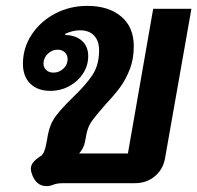

<svg xmlns="http://www.w3.org/2000/svg" viewBox="-20 -623 671 653"><path d="M138 10Q105 10 90 -27Q85 -40 85 -49Q85 -61 93 -71Q101 -81 118 -92Q126 -97 130.5 -108.5Q135 -120 139 -142L143 -165Q150 -202 170 -228.5Q190 -255 228 -292Q272 -334 294.5 -368Q317 -402 317 -452Q317 -484 300 -502Q283 -520 252 -520Q228 -520 202 -508V-504Q238 -503 259 -484Q280 -465 280 -432Q280 -400 262.5 -373Q245 -346 215.5 -330Q186 -314 151 -314Q108 -314 83 -338.5Q58 -363 58 -406Q58 -460 87.5 -505Q117 -550 167 -576.5Q217 -603 277 -603Q349 -603 392 -567Q435 -531 435 -466Q435 -422 421.5 -387.5Q408 -353 389.5 -327.5Q371 -302 340 -269Q309 -234 294 -213.5Q279 -193 274 -167L269 -140Q265 -119 249 -101H415L501 -593H631L541 -83Q534 -46 506 -23Q478 0 439 0H196Q174 0 162 5Q150 10 138 10ZM210 -422Q210 -436 200.5 -445Q191 -454 176 -454Q157 -454 142.5 -440Q128 -426 128 -407Q128 -393 137.5 -384.5Q147 -376 162 -376Q181 -376 195.5 -389.5Q210 -403 210 -422Z"/></svg>

Font: Niramit
Style: Bold Italic
Weight: 700
Italic angle: -10°
Designer: Katatrad Aksorn Co.,Ltd.
Foundry: Cadson Demak Co.,Ltd.
Version: Version 1.001; ttfautohint (v1.6)